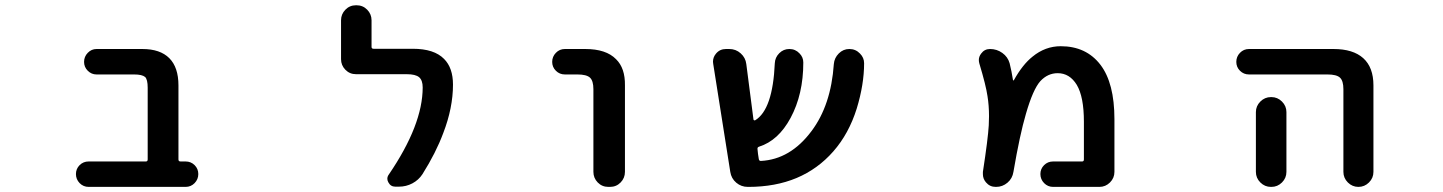

<svg xmlns="http://www.w3.org/2000/svg" viewBox="-20 -736 5540 737"><path d="M320.3 -18.6Q299.8 -18.6 285.6 -33.2Q271.5 -47.9 271.5 -67.9Q271.5 -87.9 285.6 -102.1Q299.8 -116.2 320.3 -116.2H540Q546.9 -116.2 546.9 -124V-399.4Q546.9 -430.7 537.1 -440.4Q525.4 -450.2 495.1 -450.2H350.6Q331.1 -450.2 316.9 -464.4Q302.7 -478.5 302.7 -498.5Q302.7 -518.6 316.9 -533.2Q331.1 -547.9 350.6 -547.9H526.4Q594.7 -547.9 629.9 -512.7Q665 -477.5 665 -408.2V-124Q665 -116.2 672.9 -116.2H692.4Q712.9 -116.2 727.1 -102.1Q741.2 -87.9 741.2 -67.9Q741.2 -47.9 727.1 -33.2Q712.9 -18.6 692.4 -18.6Z M1497.1 -19.5Q1479.5 -19.5 1470.7 -36.1Q1466.8 -43 1466.8 -49.8Q1466.8 -58.6 1472.7 -66.4Q1602.5 -256.8 1602.5 -400.4Q1602.5 -427.7 1588.9 -439.5Q1575.2 -451.2 1541 -451.2H1346.7Q1322.3 -451.2 1305.7 -468.3Q1289.1 -485.4 1289.1 -508.8V-658.2Q1289.1 -681.6 1305.7 -698.7Q1322.3 -715.8 1346.7 -715.8H1348.6Q1373 -715.8 1389.6 -698.7Q1406.2 -681.6 1406.2 -658.2V-555.7Q1406.2 -548.8 1414.1 -548.8H1564.5Q1646.5 -548.8 1684.6 -509.8Q1718.8 -475.6 1718.8 -411.1Q1718.8 -322.3 1681.6 -225.6Q1653.3 -149.4 1601.6 -67.4Q1586.9 -44.9 1563 -32.2Q1539.1 -19.5 1511.7 -19.5Z M2315.4 -18.6Q2291 -18.6 2274.4 -35.6Q2257.8 -52.7 2257.8 -76.2V-393.6Q2257.8 -425.8 2244.6 -438Q2231.4 -450.2 2196.3 -450.2H2148.4Q2127.9 -450.2 2113.8 -464.4Q2099.6 -478.5 2099.6 -498.5Q2099.6 -518.6 2113.8 -533.2Q2127.9 -547.9 2148.4 -547.9H2226.6Q2306.6 -547.9 2344.7 -508.8Q2379.9 -474.6 2378.9 -408.2V-76.2Q2378.9 -52.7 2362.3 -35.6Q2345.7 -18.6 2321.3 -18.6Z M2850.6 -18.6Q2825.2 -18.6 2806.2 -34.7Q2787.1 -50.8 2783.2 -76.2L2717.8 -490.2Q2716.8 -495.1 2716.8 -499Q2716.8 -516.6 2728.5 -530.3Q2743.2 -547.9 2766.6 -547.9H2779.3Q2804.7 -547.9 2823.2 -531.2Q2841.8 -514.6 2844.7 -490.2L2872.1 -278.3Q2872.1 -275.4 2874.5 -274.4Q2877 -273.4 2878.9 -274.4Q2946.3 -315.4 2954.1 -493.2Q2955.1 -515.6 2971.2 -531.7Q2987.3 -547.9 3009.8 -547.9Q3033.2 -547.9 3048.8 -531.2Q3063.5 -516.6 3063.5 -496.1Q3063.5 -374 3014.6 -283.2Q2967.8 -196.3 2893.6 -172.9Q2886.7 -170.9 2887.7 -163.6Q2888.7 -156.2 2889.6 -145.5Q2891.6 -133.8 2892.6 -126Q2893.6 -118.2 2900.4 -118.2Q3013.7 -124 3094.7 -232.4Q3169.9 -332 3180.7 -490.2Q3182.6 -513.7 3199.7 -530.8Q3216.8 -547.9 3240.2 -547.9Q3264.6 -547.9 3281.2 -530.3Q3296.9 -514.6 3296.9 -493.2Q3296.9 -412.1 3268.6 -319.3Q3238.3 -222.7 3178.7 -154.8Q3119.1 -86.9 3037.6 -52.7Q2956.1 -18.6 2852.5 -18.6Z M4022.5 -18.6Q4002 -18.6 3987.8 -33.2Q3973.6 -47.9 3973.6 -67.9Q3973.6 -87.9 3987.8 -102.1Q4002 -116.2 4022.5 -116.2H4133.8Q4140.6 -116.2 4140.6 -124V-268.6Q4140.6 -364.3 4113.3 -410.2Q4085.9 -455.1 4040 -455.1Q4002 -455.1 3973.6 -424.8Q3945.3 -393.6 3918 -298.8Q3894.5 -218.8 3870.1 -76.2Q3866.2 -50.8 3847.2 -34.7Q3828.1 -18.6 3803.7 -18.6H3801.8Q3779.3 -18.6 3764.6 -36.1Q3752.9 -49.8 3752.9 -67.4Q3752.9 -71.3 3752.9 -76.2Q3772.5 -204.1 3775.4 -254.9Q3776.4 -272.5 3776.4 -290Q3776.4 -331.1 3770.5 -367.2Q3764.6 -408.2 3739.3 -492.2Q3737.3 -499 3737.3 -505.9Q3737.3 -518.6 3746.1 -530.3Q3758.8 -547.9 3780.3 -547.9Q3806.6 -547.9 3827.6 -532.7Q3848.6 -517.6 3855.5 -493.2Q3863.3 -461.9 3868.2 -429.7Q3868.2 -427.7 3869.6 -427.2Q3871.1 -426.8 3872.1 -428.7Q3905.3 -488.3 3943.4 -518.6Q3992.2 -558.6 4051.8 -558.6Q4149.4 -558.6 4204.1 -487.3Q4257.8 -417 4257.8 -278.3V-76.2Q4257.8 -52.7 4240.7 -35.6Q4223.6 -18.6 4200.2 -18.6Z M5136.7 -76.2V-393.6Q5136.7 -425.8 5123.5 -438Q5110.4 -450.2 5075.2 -450.2H4774.4Q4753.9 -450.2 4739.7 -464.4Q4725.6 -478.5 4725.6 -498.5Q4725.6 -518.6 4739.7 -533.2Q4753.9 -547.9 4774.4 -547.9H5098.6Q5173.8 -547.9 5212.9 -512.7Q5252 -477.5 5252 -408.2V-76.2Q5252 -52.7 5234.9 -35.6Q5217.8 -18.6 5194.3 -18.6Q5170.9 -18.6 5153.8 -35.6Q5136.7 -52.7 5136.7 -76.2ZM4858.4 -18.6Q4835 -18.6 4817.9 -35.6Q4800.8 -52.7 4800.8 -76.2V-305.7Q4800.8 -329.1 4817.9 -346.2Q4835 -363.3 4858.4 -363.3H4860.4Q4883.8 -363.3 4900.9 -346.2Q4918 -329.1 4918 -305.7V-76.2Q4918 -52.7 4900.9 -35.6Q4883.8 -18.6 4860.4 -18.6Z"/></svg>

Font: Rounded Mgen+ 1m medium
Style: Regular
Weight: 500
Designer: [Source Han Sans]
Ryoko NISHIZUKA  (kana & ideographs); Paul D. Hunt (Latin, Greek & Cyrillic); Wenlong ZHANG  (bopomofo
Version: Version 1.059.20150602